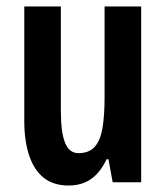

<svg xmlns="http://www.w3.org/2000/svg" viewBox="-20 -563 513 593"><path d="M416 -543V0H328L315 -71H309Q297 -45 280 -26.5Q263 -8 241 1Q219 10 192 10Q145 10 115 -14Q85 -38 70 -83Q55 -128 55 -189V-543H168V-219Q168 -154 181 -122Q194 -90 222 -90Q255 -90 272.5 -109.5Q290 -129 296.5 -167.5Q303 -206 303 -262V-543Z"/></svg>

Font: Noto Sans Display ExtraCondensed SemiBold
Style: Regular
Weight: 600
Width: 2
Designer: Monotype Design Team
Foundry: Monotype Imaging Inc.
Version: Version 2.003